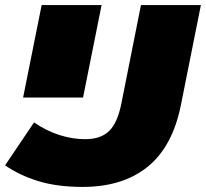

<svg xmlns="http://www.w3.org/2000/svg" viewBox="-28 -720 811 756"><path d="M297 16Q197 16 122.5 -7Q48 -30 -8 -69L106 -238Q154 -205 205.5 -188.5Q257 -172 307 -172Q369 -172 402 -204.5Q435 -237 450 -313L527 -700H763L684 -305Q651 -142 553 -63Q455 16 297 16ZM63 -336 136 -700H372L299 -336Z"/></svg>

Font: Montserrat Thin Black
Style: Italic
Weight: 900
Italic angle: -11.3°
Version: Version 9.000